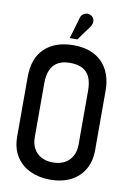

<svg xmlns="http://www.w3.org/2000/svg" viewBox="-98 -954 690 1024"><g transform="rotate(10 247.0 -442.0)"><path d="M317 -828Q325 -839 327.5 -850.5Q330 -862 326 -873Q322 -884 310 -890Q299 -897 286.5 -895Q274 -893 265 -885Q256 -877 253 -864L220 -751H261ZM35 -508V-186Q35 -121 63.5 -77Q92 -33 140 -11Q188 11 247 11Q310 11 357.5 -12.5Q405 -36 431 -80.5Q457 -125 457 -186V-507Q457 -605 402 -661Q347 -717 248 -717Q149 -717 92 -663.5Q35 -610 35 -508ZM128 -200V-490Q128 -535 141.5 -564Q155 -593 181 -607Q207 -621 246 -621Q287 -621 313.5 -606.5Q340 -592 352.5 -563.5Q365 -535 365 -490V-200Q365 -163 350 -136.5Q335 -110 309 -96Q283 -82 246 -82Q210 -82 183.5 -96Q157 -110 142.5 -136Q128 -162 128 -200Z"/></g></svg>

Font: Advent Pro SemiBold
Style: Regular
Weight: 600
Designer: VivaRado, Andreas Kalpakidis
Foundry: VivaRado, Andreas Kalpakidis
Version: Version 3.000